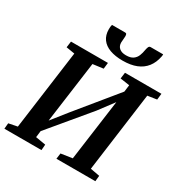

<svg xmlns="http://www.w3.org/2000/svg" viewBox="-218 -1147 1251 1312"><g transform="rotate(30 407.0 -491.0)"><path d="M3.5 0 7.5 -45 76 -58.5 160.5 -683.5 93.5 -694.5 100 -743H391.5L386 -694.5L303.5 -683.5L230 -144.5L203.5 -156.5L335.5 -322.5L623 -674L579 -570.5L593.5 -683.5L519.5 -694.5L526 -743H813.5L808 -694.5L736 -683.5L652 -58.5L725.5 -45L721 0H414L420 -45L509.5 -58.5L582.5 -593L608.5 -584L486.5 -421.5L188.5 -64L229.5 -136L220 -58.5L299.5 -45L296 0ZM390 -982Q398.5 -982 401 -975.5Q403.5 -969 403.5 -959.5Q403.5 -949.5 401.8 -934.5Q400 -919.5 400 -909Q400 -881.5 418.5 -865.5Q437 -849.5 471.5 -849.5Q507.5 -849.5 527 -863.5Q546.5 -877.5 555.2 -899.8Q564 -922 567.5 -945.5Q570 -959.5 574.5 -971Q579 -982.5 590 -982.5H689Q689 -978.5 688.8 -974.2Q688.5 -970 687.5 -965Q677.5 -913 650 -877.8Q622.5 -842.5 577.8 -824.5Q533 -806.5 470 -806.5Q411 -806.5 368.8 -822Q326.5 -837.5 304 -868.5Q281.5 -899.5 281.5 -945Q281.5 -953.5 282.2 -963Q283 -972.5 286 -982Z"/></g></svg>

Font: Merriweather 24pt
Style: Bold Italic
Weight: 700
Italic angle: -7.8°
Designer: Eben Sorkin
Foundry: Eben Sorkin
Version: Version 2.101